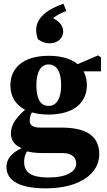

<svg xmlns="http://www.w3.org/2000/svg" viewBox="-20 -804 583 1051"><path d="M229.6 227C421.9 227 523.4 142.5 523.4 40.6C523.4 -46.2 470.2 -105.5 317.7 -105.5H200.9C158.2 -105.5 142.9 -119.8 142.9 -143.2C142.9 -168.2 150.1 -184.4 165 -204.2L126.6 -222V-211C71.2 -165.3 39.7 -122.3 39.7 -73.4C39.7 -35.8 60.6 -4 111.6 12.1V18.7C137.5 30 174.9 33.9 218.6 33.9H323.7C377.9 33.9 397.2 62.2 397.2 91.3C397.2 134.6 346.2 167.6 245.6 167.6C154.6 167.6 112.2 142.3 112.2 82.8C112.2 51 120.3 34.7 141.5 4.4L127.2 -4.5C51.4 21.9 15.4 61.1 15.4 110.1C15.4 171.2 63.9 227 229.6 227ZM246.2 -177C388.3 -177 455.5 -246.6 455.5 -336.7C455.5 -431.6 388.9 -498.5 246.5 -498.5C104.1 -498.5 36.9 -429.7 36.9 -336.7C36.9 -244.7 103.5 -177 246.2 -177ZM245.4 -224.3C199.3 -224.3 179.1 -267 179.1 -337.9C179.1 -408.7 202.3 -451.3 246.8 -451.3C291 -451.3 314.7 -409.3 314.7 -339C314.7 -267.9 292.3 -224.3 245.4 -224.3ZM381.8 -413.6H532.7V-490.7L517 -500.7L389.3 -446.3H381.8V-413.6ZM178 -640.6C178 -623.3 180.7 -609.1 187.7 -588.8C213.9 -571.5 231.1 -566.9 252.9 -566.9C293.6 -566.9 326 -594.2 326 -631.5C326 -668.9 295.4 -696.7 249.8 -712.9L234.3 -652.7C259.7 -705.3 289.3 -722.3 342.6 -744.2L327.6 -783.7C245.3 -756.4 178 -708.4 178 -640.6Z"/></svg>

Font: Source Serif Variable
Style: Regular
Weight: 389
Designer: Frank Grießhammer
Foundry: Adobe Systems Incorporated
Version: Version 3.001;hotconv 1.0.111;makeotfexe 2.5.65597